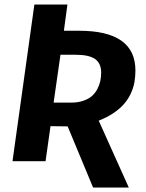

<svg xmlns="http://www.w3.org/2000/svg" viewBox="-20 -712 645 848"><path d="M578.1 -400.9Q578.1 -373 573.7 -348.6Q569.3 -324.2 557.9 -299.3Q546.4 -274.4 528.3 -253.4Q510.3 -232.4 481.9 -213.1Q453.6 -193.8 416 -179.2L548.8 116.2H391.1L278.8 -153.8L203.1 -154.8L181.2 0H35.2L131.8 -691.9H277.8L262.2 -576.2H329.1Q578.1 -576.2 578.1 -400.9ZM247.1 -470.2 216.8 -258.8H294.9Q324.7 -258.8 348.4 -267.1Q372.1 -275.4 386.5 -288.3Q400.9 -301.3 410.2 -319.1Q419.4 -336.9 423.1 -354.5Q426.8 -372.1 426.8 -391.1Q426.8 -432.6 399.7 -451.4Q372.6 -470.2 314 -470.2Z"/></svg>

Font: FiraGO SemiBold
Style: Italic
Weight: 600
Italic angle: -8°
Designer: bBox Type GmbH
Foundry: bBox Type GmbH
Version: Version 1.001;PS 001.001;hotconv 1.0.88;makeotf.lib2.5.64775